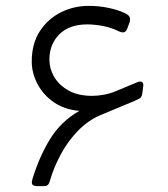

<svg xmlns="http://www.w3.org/2000/svg" viewBox="-20 -631 571 653"><path d="M107 2Q97 2 91.5 -2Q86 -6 90 -21Q113 -97 150 -157.5Q187 -218 250 -254Q200 -258 163.5 -283Q127 -308 107.5 -345.5Q88 -383 88 -421Q88 -483 115.5 -525Q143 -567 187 -589Q231 -611 281 -611Q316 -611 347.5 -604.5Q379 -598 401 -588Q418 -581 421 -572.5Q424 -564 420 -553L414 -537Q410 -524 402.5 -521.5Q395 -519 381 -526Q356 -538 328 -543Q300 -548 277 -548Q215 -548 181.5 -514Q148 -480 148 -428Q148 -398 164 -370Q180 -342 212.5 -323.5Q245 -305 294 -305Q312 -305 334 -309Q356 -313 379 -323L446 -351Q458 -356 463.5 -351.5Q469 -347 467 -336L464 -314Q462 -300 455.5 -296.5Q449 -293 438 -288L323 -240Q280 -222 245.5 -186.5Q211 -151 187 -106.5Q163 -62 150 -17Q148 -8 143.5 -3Q139 2 131 2Z"/></svg>

Font: Rubik Light
Style: Italic
Weight: 300
Italic angle: -12°
Designer: Hubert and Fischer
Foundry: Hubert and Fischer
Version: Version 2.300;gftools[0.9.30]